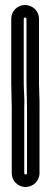

<svg xmlns="http://www.w3.org/2000/svg" viewBox="-20 -706 203 768"><path d="M88 -277V-13C88 -11 85 -8 82 -8C79 -8 77 -11 77 -13V-277C79 -306 75 -345 75 -371V-631C75 -633 77 -636 80 -636C83 -636 86 -633 86 -631V-371C86 -341 88 -301 88 -277ZM27 -278V-13C27 18 52 42 82 42C112 42 138 18 138 -13V-276C139 -303 136 -345 136 -371V-631C136 -662 110 -686 80 -686C50 -686 25 -662 25 -631V-371C25 -341 27 -302 27 -278Z"/></svg>

Font: Blanket
Style: Outline
Weight: 400
Foundry: Cannot Into Space Fonts
Version: Version 0.9